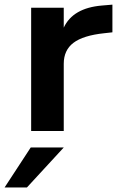

<svg xmlns="http://www.w3.org/2000/svg" viewBox="-66 -573 522 840"><path d="M70.3 0V-539.1H212.9V-452.1Q252.9 -538.1 379.9 -548.8L425.8 -552.7V-431.6L390.6 -427.7Q297.9 -418 255.4 -385.7Q212.9 -353.5 212.9 -293.9V0ZM-45.9 247.1 68.4 72.3H212.9L51.8 247.1Z"/></svg>

Font: Min Sans Bold
Style: Regular
Weight: 700
Designer: Jinseong-Kim, NotoSansCJK, Nunito
Foundry: Jinseong-Kim
Version: Version 1.400;Glyphs 3.1.2 (3151)